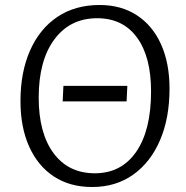

<svg xmlns="http://www.w3.org/2000/svg" viewBox="-20 -735 744 769"><path d="M349 14Q260 14 196 -28Q132 -70 97 -147.5Q62 -225 62 -330Q62 -446 100.5 -533Q139 -620 210 -667.5Q281 -715 379 -715Q465 -715 528 -674Q591 -633 625 -557.5Q659 -482 659 -380Q659 -262 621 -173.5Q583 -85 513.5 -35.5Q444 14 349 14ZM360 -41Q466 -41 525.5 -127Q585 -213 585 -369Q585 -508 528.5 -585Q472 -662 369 -662Q261 -662 198 -577.5Q135 -493 135 -344Q135 -202 194.5 -121.5Q254 -41 360 -41ZM231 -329 234 -391H490L487 -329Z"/></svg>

Font: Literata 12pt Light
Style: Italic
Weight: 300
Italic angle: -2°
Designer: Latin by Veronika Burian and Jose Scaglione. Greek by Irene Vlachou. Cyrillic by Vera Evstafieva
Foundry: TypeTogether
Version: Version 3.002